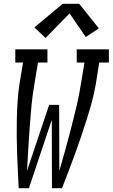

<svg xmlns="http://www.w3.org/2000/svg" viewBox="-20 -996 596 1016"><path d="M79 0Q77 -45 74.5 -91Q72 -137 70.5 -182.5Q69 -228 68.5 -274Q68 -320 69 -366Q70 -412 73 -458.5Q76 -505 83 -551L102 -665H61V-735H231V-665H181L162 -551Q152 -494 146.5 -436Q141 -378 137 -321Q133 -264 129.5 -206.5Q126 -149 123 -92L240 -441H293L294 -92Q311 -149 326.5 -206Q342 -263 357 -320.5Q372 -378 385.5 -435.5Q399 -493 408 -551L427 -665H386V-735H556V-665H505L487 -551Q479 -504 466.5 -458Q454 -412 439.5 -366Q425 -320 409.5 -274Q394 -228 377 -182Q360 -136 343 -90.5Q326 -45 308 0H255L254 -362L133 0ZM221 -795 162 -851 312 -976H399L503 -846L434 -800L348 -925Z"/></svg>

Font: Iosevka Curly Slab Oblique
Style: Regular
Weight: 400
Italic angle: -9°
Monospace: yes
Designer: Belleve Invis
Foundry: Belleve Invis
Version: Version 11.1.0; ttfautohint (v1.8.3)